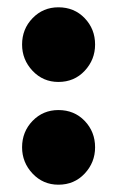

<svg xmlns="http://www.w3.org/2000/svg" viewBox="-20 -493 320 526"><path d="M140 13Q98 13 69.2 -17.5Q40.5 -48 40.5 -89.5Q40.5 -132 69.2 -161.8Q98 -191.5 140 -191.5Q183.5 -191.5 212 -161.8Q240.5 -132 240.5 -89.5Q240.5 -48 212 -17.5Q183.5 13 140 13ZM140 -268.5Q98 -268.5 69.2 -299Q40.5 -329.5 40.5 -371Q40.5 -413.5 69.2 -443.2Q98 -473 140 -473Q183.5 -473 212 -443.2Q240.5 -413.5 240.5 -371Q240.5 -329.5 212 -299Q183.5 -268.5 140 -268.5Z"/></svg>

Font: Fraunces 72pt S100
Style: Bold
Weight: 700
Version: Version 1.000; ttfautohint (v1.8.3)